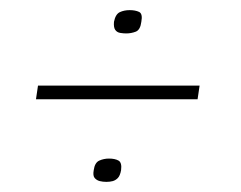

<svg xmlns="http://www.w3.org/2000/svg" viewBox="-20 -373 475 379"><path d="M55 -204H374L370 -177H51ZM165 -37Q167 -52 176 -56Q185 -60 195 -60Q207 -60 214 -56Q221 -52 219 -37Q217 -26 212.5 -21.5Q208 -17 202.5 -15.5Q197 -14 190 -14Q183 -14 177 -15.5Q171 -17 167 -21.5Q163 -26 165 -37ZM205 -330Q208 -345 216.5 -349Q225 -353 236 -353Q247 -353 254.5 -349.5Q262 -346 259 -330Q257 -314 248 -310.5Q239 -307 229 -307Q224 -307 217.5 -308Q211 -309 207.5 -314Q204 -319 205 -330Z"/></svg>

Font: Genos Thin Light
Style: Italic
Weight: 300
Italic angle: -8°
Version: Version 1.010